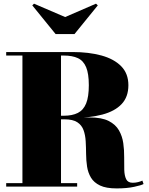

<svg xmlns="http://www.w3.org/2000/svg" viewBox="-20 -1040 829 1070"><path d="M195.5 -383V-395H335Q383 -395 414 -410.8Q445 -426.5 460 -463.5Q475 -500.5 475 -565Q475 -629.5 460 -665.5Q445 -701.5 414 -716Q383 -730.5 335 -730.5H14.5V-750H385Q475 -750 545.2 -730.8Q615.5 -711.5 655.5 -670.8Q695.5 -630 695.5 -565Q695.5 -500 657.8 -460Q620 -420 550.2 -401.5Q480.5 -383 385 -383ZM14.5 0V-19.5H410V0ZM105 -10.5V-742H320V-10.5ZM630 10Q571.5 10 537.5 -6.2Q503.5 -22.5 487 -50Q470.5 -77.5 465.2 -111.8Q460 -146 459.8 -182.5Q459.5 -219 457.5 -253.2Q455.5 -287.5 445.5 -315Q435.5 -342.5 410.8 -358.8Q386 -375 340 -375H195.5V-385.5H480Q547 -385.5 585.8 -365.8Q624.5 -346 643 -313.5Q661.5 -281 667 -242.2Q672.5 -203.5 672 -164.8Q671.5 -126 672.5 -93.5Q673.5 -61 683.2 -41.2Q693 -21.5 719.5 -21.5Q735 -21.5 749 -25Q763 -28.5 773.5 -33.5L780 -14.5Q768 -7.5 727.5 1.2Q687 10 630 10ZM290 -850 160 -1010 169.5 -1019.5 343 -945 515 -1019.5 525 -1010 395 -850Z"/></svg>

Font: Bodoni Moda 11pt Black
Style: Regular
Weight: 900
Designer: Owen Earl
Foundry: indestructible type
Version: Version 2.004